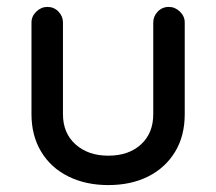

<svg xmlns="http://www.w3.org/2000/svg" viewBox="-20 -553 625 555"><path d="M293 -18Q228 -18 177.5 -43Q127 -68 99 -114.5Q71 -161 71 -223V-488Q71 -506 85 -519.5Q99 -533 117 -533Q136 -533 149 -519.5Q162 -506 162 -488V-223Q162 -168 198.5 -135.5Q235 -103 293 -103Q352 -103 387.5 -135.5Q423 -168 423 -223V-488Q423 -506 436 -519.5Q449 -533 468 -533Q486 -533 500 -519.5Q514 -506 514 -488V-223Q514 -160 486 -114Q458 -68 408.5 -43Q359 -18 293 -18Z"/></svg>

Font: Huninn
Style: Regular
Weight: 400
Designer: justfont
Foundry: justfont
Version: Version 1.003